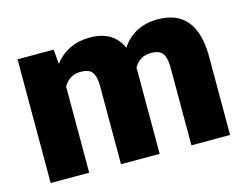

<svg xmlns="http://www.w3.org/2000/svg" viewBox="-79 -665 1020 792"><g transform="rotate(-15 430.5 -269.0)"><path d="M201.7 -528.3 207 -466.3Q263.2 -538.1 357.9 -538.1Q458 -538.1 493.2 -458.5Q546.9 -538.1 648.4 -538.1Q809.1 -538.1 813.5 -343.8V0H648.4V-333.5Q648.4 -374 634.8 -392.6Q621.1 -411.1 585 -411.1Q536.1 -411.1 512.2 -367.7L512.7 -360.8V0H347.7V-332.5Q347.7 -374 334.5 -392.6Q321.3 -411.1 284.2 -411.1Q236.8 -411.1 211.9 -367.7V0H47.4V-528.3Z"/></g></svg>

Font: Vazir Black FD-UI
Style: Black-FD-UI
Weight: 900
Designer: Saber Rastikerdar
Foundry: Saber Rastikerdar
Version: Version 30.0.0